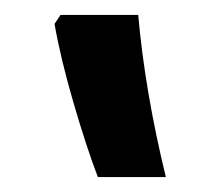

<svg xmlns="http://www.w3.org/2000/svg" viewBox="-20 -834 286 257"><path d="M61 -814 53 -802Q61 -756 78.5 -696Q96 -636 111 -597H202Q174 -712 165 -814Z"/></svg>

Font: Noto Sans Armenian Condensed Semi
Style: Regular
Weight: 600
Width: 3
Designer: Monotype Design Team
Foundry: Monotype Imaging Inc.
Version: Version 1.901